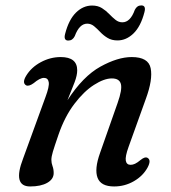

<svg xmlns="http://www.w3.org/2000/svg" viewBox="-20 -679 634 710"><path d="M76.5 -363.5Q61 -372.5 76.5 -398.5Q95.5 -430 130.8 -449Q166 -468 204.5 -468Q265.5 -468 265.5 -419Q265.5 -400.5 256 -375.2Q246.5 -350 229.5 -308.5Q287 -397 351.2 -432.5Q415.5 -468 467 -468Q529 -468 537.2 -426.5Q545.5 -385 519.5 -314L455.5 -136Q442.5 -100 445.2 -84.8Q448 -69.5 463 -69.5Q471 -69.5 479.5 -73.5Q488 -77.5 500 -87.5Q516.5 -101 526 -95Q540 -86.5 526 -60Q509 -28.5 475.2 -9Q441.5 10.5 402 10.5Q353 10.5 340.8 -21.5Q328.5 -53.5 350 -113.5L415 -298.5Q432.5 -348 427 -368.5Q421.5 -389 393.5 -389Q365 -389 327.5 -365Q290 -341 254.8 -294.5Q219.5 -248 196.5 -181.5Q181 -136.5 175.5 -118Q170 -99.5 170 -88Q170 -76 174.2 -64.8Q178.5 -53.5 178.5 -39Q178.5 -16.5 154.8 -3Q131 10.5 91.5 10.5Q25.5 10.5 65.5 -93L148 -319.5Q163 -359.5 160.2 -375.2Q157.5 -391 142.5 -391Q127.5 -391 104.5 -371.5Q86.5 -358.5 76.5 -363.5ZM414.5 -529.5Q393 -529.5 377.8 -538.8Q362.5 -548 350.8 -560.5Q339 -573 327.8 -582.2Q316.5 -591.5 302.5 -591.5Q273.5 -591.5 256.5 -545.5Q248.5 -529 232.5 -529Q214 -529 221 -554.5Q234.5 -606.5 261 -632.5Q287.5 -658.5 320.5 -658.5Q342 -658.5 357 -649Q372 -639.5 383.8 -627.2Q395.5 -615 407 -605.8Q418.5 -596.5 432.5 -596.5Q462 -596.5 478.5 -642.5Q486.5 -659 502.5 -659Q521 -659 514 -633.5Q500.5 -581.5 473.8 -555.5Q447 -529.5 414.5 -529.5Z"/></svg>

Font: Fraunces 9pt Soft
Style: Italic
Weight: 400
Italic angle: -16°
Version: Version 1.000;[0bf87f6ff]